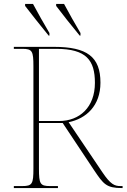

<svg xmlns="http://www.w3.org/2000/svg" viewBox="-20 -951 640 971"><path d="M226 -771H230V-784C202 -831 171 -886 147 -931H107V-921C141 -877 181 -826 226 -771ZM383 -771H387V-784C359 -831 328 -886 304 -931H264V-921C297 -877 338 -826 383 -771ZM50 0H273V-10H233C183 -10 177 -21 177 -98V-329H297L456 -90C503 -20 518 0 596 0H600V-10H589C560 -10 539 -18 497 -81L327 -333C416 -351 488 -416 488 -533C488 -664 420 -714 253 -714H50V-704H93C143 -704 149 -693 149 -616V-98C149 -21 143 -10 93 -10H50ZM279 -339H177V-704H264C417 -704 460 -646 460 -532C460 -408 382 -339 279 -339Z"/></svg>

Font: Noto Serif Display Thin
Style: Regular
Weight: 100
Designer: Monotype Design Team
Foundry: Monotype Imaging Inc.
Version: Version 2.009